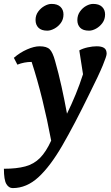

<svg xmlns="http://www.w3.org/2000/svg" viewBox="-69 -699 566 983"><path d="M-4 264Q-24 264 -36.5 243Q-49 222 -49 165Q16 165 60.5 153Q105 141 136 109.5Q167 78 193 21Q173 -86 148 -188Q123 -290 93 -382Q55 -382 20 -368L2 -403Q33 -430 69.5 -446Q106 -462 134 -462Q170 -462 185.5 -446.5Q201 -431 213 -387Q231 -324 246 -256Q261 -188 274 -117Q298 -166 318.5 -216Q339 -266 356 -319L337 -441Q355 -451 380 -456.5Q405 -462 426 -462Q451 -462 464 -453.5Q477 -445 477 -424Q477 -412 457 -363.5Q437 -315 388 -217Q312 -61 250 46Q188 153 127.5 208.5Q67 264 -4 264ZM387 -542Q356 -542 341.5 -557Q327 -572 327 -596Q327 -621 340.5 -640Q354 -659 372.5 -669Q391 -679 408 -679Q438 -679 453.5 -664Q469 -649 469 -625Q469 -600 455.5 -581.5Q442 -563 423 -552.5Q404 -542 387 -542ZM173 -542Q143 -542 128 -557Q113 -572 113 -597Q113 -621 126.5 -639.5Q140 -658 159 -668.5Q178 -679 195 -679Q225 -679 240.5 -664Q256 -649 256 -625Q256 -600 242.5 -581.5Q229 -563 209.5 -552.5Q190 -542 173 -542Z"/></svg>

Font: Petrona
Style: Bold Italic
Weight: 700
Italic angle: -9°
Designer: Ringo R. Seeber
Foundry: Ringo R. Seeber
Version: Version 2.001; ttfautohint (v1.8.3)